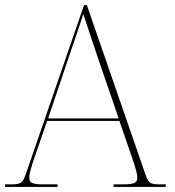

<svg xmlns="http://www.w3.org/2000/svg" viewBox="-24 -734 689 754"><path d="M-4 0H202V-10H146C96 -10 91 -19 91 -38C91 -61 113 -119 119 -137L161 -259H445L487 -137C493 -119 515 -61 515 -38C515 -19 510 -10 460 -10H422V0H627V-10H609C563 -10 559 -14 544 -58L317 -714H306L80 -58C65 -14 61 -10 15 -10H-4ZM165 -269 248 -515C260 -550 294 -649 303 -679C317 -638 343 -559 361 -505L442 -269Z"/></svg>

Font: Noto Serif Display Thin
Style: Regular
Weight: 100
Designer: Monotype Design Team
Foundry: Monotype Imaging Inc.
Version: Version 2.009